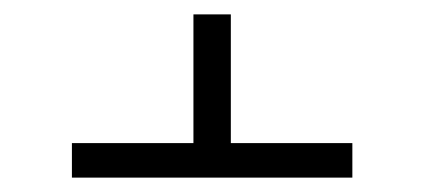

<svg xmlns="http://www.w3.org/2000/svg" viewBox="-20 -548 590 267"><path d="M80 -301V-349H249V-528H301V-349H470V-301Z"/></svg>

Font: Lode Dark
Style: Regular
Weight: 400
Monospace: yes
Designer: Belleve Invis
Foundry: Belleve Invis
Version: Version 29.2.0; ttfautohint (v1.8.3)